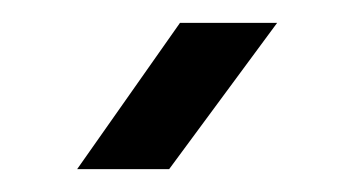

<svg xmlns="http://www.w3.org/2000/svg" viewBox="-20 -788 308 168"><path d="M47.5 -640 137.5 -768H222.5L128 -640Z"/></svg>

Font: Big Shoulders Text Thin
Style: Bold
Weight: 700
Version: Version 2.002